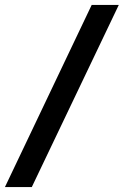

<svg xmlns="http://www.w3.org/2000/svg" viewBox="-48 -743 502 779"><path d="M-28 16H81L434 -723H324Z"/></svg>

Font: United Sans
Style: Bold Italic
Weight: 700
Italic angle: -8°
Designer: Pablo Impallari, Rodrigo Fuenzalida (Modified by Dan O. Williams)
Version: Version 1.000;PS 001.000;hotconv 1.0.88;makeotf.lib2.5.64775